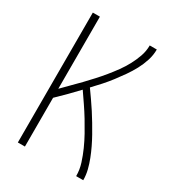

<svg xmlns="http://www.w3.org/2000/svg" viewBox="-178 -838 855 941"><g transform="rotate(30 250.0 -367.5)"><path d="M69 0V-735H109V-327Q131 -350 153.5 -372Q176 -394 198 -417Q220 -440 241.5 -463.5Q263 -487 283 -511.5Q303 -536 321.5 -561.5Q340 -587 355 -615Q370 -643 380.5 -673Q391 -703 391 -735H431Q431 -703 421 -672Q411 -641 396 -613Q381 -585 362.5 -558.5Q344 -532 324.5 -506.5Q305 -481 283.5 -457Q262 -433 240 -410Q257 -386 273.5 -362.5Q290 -339 305.5 -315Q321 -291 336 -266Q351 -241 365 -216Q379 -191 391.5 -165Q404 -139 414.5 -112Q425 -85 432 -57Q439 -29 439 0H399Q399 -36 388 -70.5Q377 -105 362.5 -137.5Q348 -170 330.5 -201.5Q313 -233 294.5 -263.5Q276 -294 255.5 -324Q235 -354 215 -383Q189 -355 162.5 -328.5Q136 -302 109 -276V0Z"/></g></svg>

Font: Iosevka Term Curly Extralight
Style: Regular
Weight: 200
Designer: Belleve Invis
Foundry: Belleve Invis
Version: Version 32.3.0